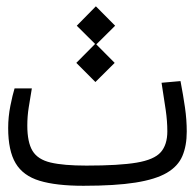

<svg xmlns="http://www.w3.org/2000/svg" viewBox="-20 -596 626 618"><path d="M248.5 2Q160.6 2 107.4 -14.2Q54.2 -30.3 30.3 -70.6Q6.3 -110.8 6.3 -184.1Q6.3 -219.7 13.4 -255.4Q20.5 -291 26.9 -311.5H82.5Q77.1 -278.8 72.5 -250.5Q67.9 -222.2 67.9 -191.9Q67.9 -138.2 84.7 -110.4Q101.6 -82.5 143.1 -72.8Q184.6 -63 258.3 -63Q363.3 -63 419.7 -72.5Q476.1 -82 497.3 -106Q518.6 -129.9 518.6 -173.3Q518.6 -206.1 513.4 -241.9Q508.3 -277.8 500 -329.6L561 -335Q569.8 -289.1 575.4 -250Q581.1 -210.9 581.1 -172.4Q581.1 -127 567.1 -94Q553.2 -61 517.1 -39.8Q481 -18.6 416 -8.3Q351.1 2 248.5 2ZM287.1 -332 225.6 -393.6 286.1 -454.6 227.1 -513.2 288.6 -575.7 350.6 -513.2 290 -453.1 349.1 -393.6Z"/></svg>

Font: Cascadia Mono PL Light
Style: Regular
Weight: 300
Monospace: yes
Designer: Aaron Bell
Foundry: Saja Typeworks
Version: Version 2404.023; ttfautohint (v1.8.4)